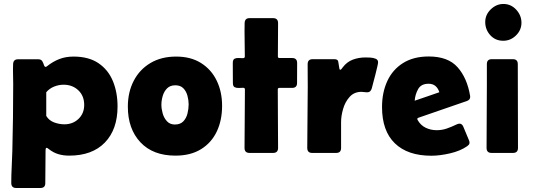

<svg xmlns="http://www.w3.org/2000/svg" viewBox="-20 -775 2706 973"><path d="M575.7 -235.4Q575.7 -119.1 511.5 -52.7Q447.3 13.7 330.6 13.7Q300.8 13.7 275.4 6.1Q250 -1.5 226.6 -20Q224.6 -21.5 221.7 -23.7Q218.8 -25.9 215.8 -25.9Q212.4 -25.9 211.7 -20.8Q210.9 -15.6 210.9 -13.7L209.5 153.3Q209.5 177.7 184.6 177.7H62Q37.1 177.7 37.1 151.9Q37.1 111.3 39.3 70.8Q41.5 30.3 42.5 -9.8Q46.9 -179.7 46.9 -349.6Q46.9 -374.5 46.1 -399.7Q45.4 -424.8 46.4 -449.2Q46.9 -474.6 71.3 -474.6H173.8Q188.5 -474.6 194.1 -465.1Q199.7 -455.6 202.6 -445.8Q205.6 -436 211.4 -436Q213.9 -436 217.8 -439Q248.5 -463.4 280.8 -475.8Q313 -488.3 352.5 -488.3Q429.7 -488.3 479 -454.8Q528.3 -421.4 552 -364.3Q575.7 -307.1 575.7 -235.4ZM306.2 -145Q349.1 -145 377.9 -172.6Q406.7 -200.2 406.7 -243.2Q406.7 -289.1 377 -317.4Q347.2 -345.7 302.2 -345.7Q277.8 -345.7 254.2 -336.2Q230.5 -326.7 214.4 -307.6V-187.5Q228.5 -164.1 254.6 -154.5Q280.8 -145 306.2 -145Z M627.9 -234.4Q627.9 -308.1 657.7 -365.5Q687.5 -422.9 742.4 -455.6Q797.4 -488.3 872.6 -488.3Q946.8 -488.3 998.8 -455.6Q1050.8 -422.9 1078.1 -366.5Q1105.5 -310.1 1105.5 -238.8Q1105.5 -165 1078.4 -108.2Q1051.3 -51.3 998.5 -18.8Q945.8 13.7 869.1 13.7Q754.9 13.7 691.4 -54.2Q627.9 -122.1 627.9 -234.4ZM797.9 -244.1Q797.9 -223.6 804.4 -200.2Q811 -176.8 826.2 -160.4Q841.3 -144 866.2 -144Q894 -144 909.2 -160.2Q924.3 -176.3 930.2 -200Q936 -223.6 936 -246.1Q936 -267.6 929.9 -290Q923.8 -312.5 909.2 -327.6Q894.5 -342.8 868.7 -342.8Q842.3 -342.8 826.9 -327.4Q811.5 -312 804.7 -289.1Q797.9 -266.1 797.9 -244.1Z M1220.7 -488.8Q1220.7 -530.8 1219.7 -573.2Q1218.8 -615.7 1219.7 -657.7Q1220.2 -683.1 1244.6 -683.1H1363.8Q1389.2 -683.1 1389.2 -657.7Q1389.2 -615.7 1388.7 -573.2Q1388.2 -530.8 1388.2 -488.8Q1388.2 -481 1396 -481H1460.4Q1485.8 -481 1485.8 -455.6Q1485.8 -430.2 1485.6 -405Q1485.4 -379.9 1485.4 -354.5Q1485.4 -329.6 1460.4 -329.6H1396Q1387.7 -329.6 1387.7 -321.8Q1387.7 -248 1388.4 -173.8Q1389.2 -99.6 1389.2 -25.4Q1389.2 0 1363.8 0H1244.6Q1219.2 0 1219.2 -25.4Q1219.2 -99.6 1220.2 -173.8Q1221.2 -248 1221.2 -321.8Q1221.2 -330.1 1211.9 -330.1Q1202.6 -330.1 1190.7 -329.3Q1178.7 -328.6 1169.4 -333Q1160.2 -337.4 1160.2 -354.5Q1160.2 -379.9 1159.9 -405Q1159.7 -430.2 1159.7 -455.6Q1159.7 -473.1 1168.9 -477.5Q1178.2 -481.9 1190.2 -481Q1202.1 -480 1211.4 -480.2Q1220.7 -480.5 1220.7 -488.8Z M1674.3 -475.1Q1691.9 -475.1 1694.1 -462.9Q1696.3 -450.7 1698.2 -437.5Q1698.7 -435.5 1699.7 -428.5Q1700.7 -421.4 1704.1 -421.4Q1707.5 -421.4 1711.4 -426.5Q1715.3 -431.6 1716.8 -433.6Q1737.8 -461.4 1767.8 -472.7Q1797.9 -483.9 1832 -483.9Q1841.3 -483.9 1856.4 -483.2Q1871.6 -482.4 1883.8 -477.3Q1896 -472.2 1896 -459.5Q1896 -453.6 1891.8 -435.8Q1887.7 -418 1882.1 -396Q1876.5 -374 1871.3 -355Q1866.2 -335.9 1864.3 -328.1Q1858.9 -307.1 1840.3 -307.1Q1833 -307.1 1826.2 -308.3Q1819.3 -309.6 1812 -309.6Q1774.9 -309.6 1752 -284.2Q1729 -258.8 1718.8 -223.1Q1708.5 -187.5 1708.5 -156.7V-24.9Q1708.5 0 1683.6 0H1562Q1537.1 0 1537.1 -25.4Q1537.1 -103 1538.3 -180.7Q1539.6 -258.3 1539.6 -335.9Q1539.6 -364.7 1539.3 -393.1Q1539.1 -421.4 1539.1 -449.7Q1539.1 -475.1 1564.5 -475.1Z M2166 14.2Q2045.9 14.2 1981 -48.8Q1916 -111.8 1916 -232.4Q1916 -306.6 1942.9 -364.5Q1969.7 -422.4 2022.7 -455.6Q2075.7 -488.8 2152.8 -488.8Q2250.5 -488.8 2298.8 -434.3Q2347.2 -379.9 2362.3 -289.6Q2362.8 -287.6 2362.8 -284.2Q2362.8 -269 2346.2 -263.2L2100.1 -178.2Q2094.7 -176.3 2094.7 -172.4Q2094.7 -170.9 2095.7 -168Q2110.8 -140.6 2136.7 -127.9Q2162.6 -115.2 2192.9 -115.2Q2220.2 -115.2 2244.6 -123.8Q2269 -132.3 2293 -144Q2301.8 -148.4 2308.6 -148.4Q2316.4 -148.4 2321.3 -143.3Q2326.2 -138.2 2328.6 -131.3L2356.9 -63.5Q2359.4 -57.6 2359.4 -52.2Q2359.4 -45.9 2356.2 -42Q2353 -38.1 2347.7 -34.2Q2312.5 -9.8 2260.5 2.2Q2208.5 14.2 2166 14.2ZM2081.5 -264.6Q2113.3 -275.4 2144.3 -286.1Q2175.3 -296.9 2206.5 -307.6Q2200.2 -327.6 2186.8 -339.1Q2173.3 -350.6 2151.9 -350.6Q2114.3 -350.6 2099.1 -323.7Q2084 -296.9 2081.5 -264.6Z M2530.3 -568.4Q2490.2 -568.4 2464.6 -596.7Q2439 -625 2439 -663.6Q2439 -700.2 2467 -727.5Q2495.1 -754.9 2531.2 -754.9Q2569.3 -754.9 2595.9 -726.1Q2622.6 -697.3 2622.6 -659.7Q2622.6 -622.6 2595 -595.5Q2567.4 -568.4 2530.3 -568.4ZM2447.3 -343.8V-450.2Q2447.3 -475.1 2472.2 -475.1H2579.1Q2604 -475.1 2604 -450.2Q2604 -344.2 2604.5 -238Q2605 -131.8 2605 -25.4Q2605 0 2579.6 0H2471.2Q2445.8 0 2445.8 -25.4Q2445.8 -105 2446.5 -184.6Q2447.3 -264.2 2447.3 -343.8Z"/></svg>

Font: Belanosima SemiBold
Style: Regular
Weight: 600
Designer: The DocRepair Project, Santiago Orozco
Foundry: Google
Version: Version 2.000